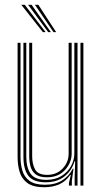

<svg xmlns="http://www.w3.org/2000/svg" viewBox="-20 -780 428 807"><path d="M166.2 7Q119 7 94.9 -11Q70.8 -29 62.4 -57.9Q54 -86.8 54 -119.5V-600H66.2V-120.5Q66.2 -89.8 74 -63.1Q81.8 -36.5 103.9 -20Q126 -3.5 169.2 -3.5Q212.5 -3.5 241.6 -22.1Q270.8 -40.8 286 -71.2H289L282 -20V0H269.8V-11L277.5 -44.5H274.8Q256 -16.8 228.2 -4.9Q200.5 7 166.2 7ZM318.2 0V-600H330.5V0ZM177.2 -34.8Q145 -34.8 129.1 -47.9Q113.2 -61 108 -81.2Q102.8 -101.5 102.8 -123V-600H115.2V-123.2Q115.2 -90.5 127.5 -67.8Q139.8 -45 178.5 -45Q217.8 -45 243.1 -71.5Q268.5 -98 268.5 -134V-600H281.2V-134.5Q281.2 -96.8 253.4 -65.8Q225.5 -34.8 177.2 -34.8ZM172 -13.8Q120 -14 99.2 -41.1Q78.5 -68.2 78.5 -121V-600H90.5V-121.8Q90.5 -76 108.5 -50Q126.5 -24 175 -24Q211.8 -24 238.1 -40.2Q264.5 -56.5 278.5 -81.9Q292.5 -107.2 292.5 -135V-600H305.8V0H293.8V-37.2L296 -102H293.2Q281 -61.5 249.8 -37.6Q218.5 -13.8 172 -13.8ZM160.2 -645 69.5 -759.8H84L171.8 -645ZM182.5 -645 98.2 -759.8H112.8L193.8 -645ZM204.8 -645 126.8 -759.8H141.2L216 -645Z"/></svg>

Font: Big Shoulders Inline Text Light
Style: Regular
Weight: 300
Designer: Patric King
Foundry: XO Type Co
Version: Version 1.000